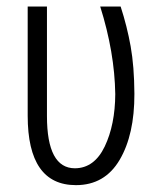

<svg xmlns="http://www.w3.org/2000/svg" viewBox="-20 -548 476 579"><path d="M209 10.3Q63.5 10.3 63.5 -199.2V-528.3H121.6V-198.2Q121.6 -40.5 206.1 -40.5Q264.6 -41 295.9 -106.4Q327.1 -171.9 327.6 -264.2Q325.7 -390.1 282.2 -528.3H343.8Q363.3 -468.3 374 -408.2Q384.8 -348.1 385.3 -265.1Q385.7 -142.1 340.8 -65.9Q295.9 10.3 209 10.3Z"/></svg>

Font: RobotoCondensed-Light
Style: Light
Weight: 300
Designer: Google
Version: Version 1.200311; 2013